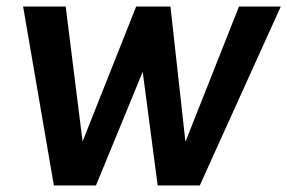

<svg xmlns="http://www.w3.org/2000/svg" viewBox="-20 -568 880 588"><path d="M839.8 -547.9 591.8 0H462.9L417 -348.1L273.9 0H145L50.8 -547.9H181.2L232.9 -134.8L397 -547.9H502L547.9 -133.8L711.9 -547.9Z"/></svg>

Font: Oakes Grotesk
Style: Medium Italic
Weight: 500
Designer: Samuel Oakes
Foundry: Samuel Oakes
Version: Version 1.0 | wf-rip DC20170320